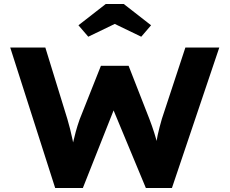

<svg xmlns="http://www.w3.org/2000/svg" viewBox="-20 -937 1145 957"><path d="M255 0 31 -700H206L316 -343Q323 -319 329.5 -293.5Q336 -268 341.5 -241.5Q347 -215 351 -192Q355 -169 357 -154H329Q335 -187 342 -218Q349 -249 357.5 -280Q366 -311 377 -342L483 -609H621L725 -343Q738 -309 748.5 -276Q759 -243 766 -213.5Q773 -184 775 -158L750 -155Q752 -172 754 -189.5Q756 -207 759 -226Q762 -245 766 -264Q770 -283 775.5 -303.5Q781 -324 787 -345L904 -700H1073L837 0H707L534 -416L557 -414L393 0ZM420 -754 371 -811 507 -917H597L733 -811L684 -754L537 -825H567Z"/></svg>

Font: Lexend Exa
Style: Bold
Weight: 700
Designer: Bonnie Shaver-Troup, Thomas Jockin
Foundry: Lexend
Version: Version 1.007